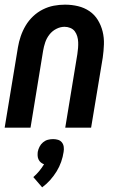

<svg xmlns="http://www.w3.org/2000/svg" viewBox="-24 -548 519 824"><path d="M-4 0 53 -345Q57 -369 65 -392.5Q73 -416 86 -438Q99 -460 118 -478Q137 -496 160 -507.5Q183 -519 207 -523.5Q231 -528 255 -528Q284 -528 311 -521.5Q338 -515 360 -500Q382 -485 396 -462Q410 -439 416.5 -412.5Q423 -386 422 -357.5Q421 -329 417 -301L367 0H256L308 -316Q310 -329 311 -342Q312 -355 311.5 -367.5Q311 -380 307.5 -392Q304 -404 297 -413.5Q290 -423 278 -428Q266 -433 253 -433Q235 -433 217.5 -424Q200 -415 188 -399.5Q176 -384 170 -366Q164 -348 161 -330L107 0ZM157 256 119 212Q132 201 144 186.5Q156 172 165 157Q157 154 151 149Q145 144 141.5 136.5Q138 129 137.5 121Q137 113 138 104Q140 93 145.5 82Q151 71 160.5 63Q170 55 181 52Q192 49 204 49Q215 49 225 52Q235 55 241.5 63Q248 71 249.5 82Q251 93 249 104Q246 125 238.5 146.5Q231 168 219 187.5Q207 207 191.5 224.5Q176 242 157 256Z"/></svg>

Font: Iosevka QP
Style: Bold Italic
Weight: 700
Italic angle: -9°
Designer: Belleve Invis
Foundry: Belleve Invis
Version: Version 20.0.0; ttfautohint (v1.8.4)